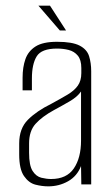

<svg xmlns="http://www.w3.org/2000/svg" viewBox="-20 -653 394 680"><path d="M151 7Q129 7 105.5 1Q82 -5 65 -29.5Q48 -54 48 -106V-145Q48 -198 79 -229Q110 -260 161 -285Q196 -304 219.5 -318Q243 -332 255.5 -349.5Q268 -367 268 -394V-412Q268 -441 255.5 -456Q243 -471 223.5 -476Q204 -481 182 -481Q127 -481 110 -453.5Q93 -426 93 -375V-333H60V-378Q60 -415 70 -443.5Q80 -472 106 -488.5Q132 -505 182 -505Q236 -505 262 -491.5Q288 -478 295.5 -454Q303 -430 303 -401V0H268L267 -65Q253 -29 221 -11Q189 7 151 7ZM161 -19Q216 -19 241.5 -56.5Q267 -94 267 -155V-329Q254 -310 226.5 -294Q199 -278 171 -263Q129 -240 106 -214.5Q83 -189 83 -145V-112Q83 -67 95.5 -47.5Q108 -28 126.5 -23.5Q145 -19 161 -19ZM192 -545 116 -633H157L214 -545Z"/></svg>

Font: Alumni Sans ExtraLight
Style: Regular
Weight: 250
Version: Version 1.018